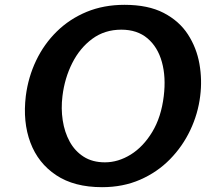

<svg xmlns="http://www.w3.org/2000/svg" viewBox="-20 -762 854 796"><path d="M403 14Q287.5 14 212.8 -35.8Q138 -85.5 106 -171Q74 -256.5 87 -364Q97 -442.5 129.8 -511Q162.5 -579.5 215.5 -631.5Q268.5 -683.5 339.2 -712.8Q410 -742 496 -742Q594 -742 658.5 -708.5Q723 -675 759 -619.5Q795 -564 806.8 -497.2Q818.5 -430.5 810 -364Q801 -290.5 769 -222.8Q737 -155 684.5 -101.5Q632 -48 561 -17Q490 14 403 14ZM415 -89Q470 -89 522 -121.2Q574 -153.5 611.2 -215Q648.5 -276.5 659 -364Q668.5 -442.5 651.2 -504.8Q634 -567 591.5 -603Q549 -639 483 -639Q414 -639 362.5 -601Q311 -563 279.5 -500.5Q248 -438 239 -364Q232.5 -312.5 240 -263.2Q247.5 -214 269 -174.8Q290.5 -135.5 327 -112.2Q363.5 -89 415 -89Z"/></svg>

Font: Expletus Sans
Style: Italic
Weight: 400
Italic angle: -7°
Designer: Jasper de Waard
Foundry: Designtown
Version: Version 7.500